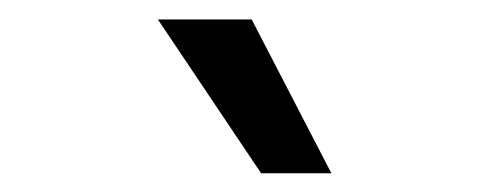

<svg xmlns="http://www.w3.org/2000/svg" viewBox="-20 -783 509 200"><path d="M144.5 -762.7H242.2L325.2 -602.5H252Z"/></svg>

Font: Pretendard JP
Style: Regular
Weight: 400
Designer: Base glyphs from Inter by Rasmus Andersson; Hangeul glyphs from Noto Sans CJK(Source Han Sans) by Jang Soo-young and Kan
Foundry: Kil Hyung-jin
Version: Version 1.309